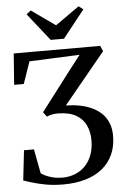

<svg xmlns="http://www.w3.org/2000/svg" viewBox="-63 -1019 696 1073"><g transform="rotate(-5 284.5 -482.0)"><path d="M249.5 10.5Q193.5 10.5 148.5 2Q103.5 -6.5 72.2 -16.5Q41 -26.5 26.5 -31L45.5 -199H101.5L127 -63.5Q132.5 -58 148.8 -49.8Q165 -41.5 190.2 -34.8Q215.5 -28 247.5 -28Q284.5 -28 317 -40.8Q349.5 -53.5 374 -78.2Q398.5 -103 412.2 -139.5Q426 -176 426 -223Q426 -267 409.5 -304.2Q393 -341.5 355.2 -364Q317.5 -386.5 254 -387.5Q233 -387.5 217.2 -384.2Q201.5 -381 190 -375L170 -401L333 -615L401.5 -703.5L119.5 -691.5L76.5 -568H22.5L35.5 -743H520.5L534 -712L300.5 -428Q320 -427.5 339.2 -425.8Q358.5 -424 377 -420.5Q413.5 -413.5 444.8 -399.2Q476 -385 499.2 -362.8Q522.5 -340.5 535.5 -309.2Q548.5 -278 548.5 -236.5Q548.5 -178 527.8 -132Q507 -86 468 -54.2Q429 -22.5 373.8 -6Q318.5 10.5 249.5 10.5ZM248 -800.5 126 -954.5 151 -974 285 -879 419.5 -974 444.5 -954.5 322.5 -800.5Z"/></g></svg>

Font: Merriweather 96pt Medium
Style: Regular
Weight: 500
Version: Version 2.100